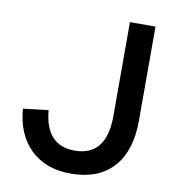

<svg xmlns="http://www.w3.org/2000/svg" viewBox="-82 -789 816 880"><g transform="rotate(10 326.5 -349.5)"><path d="M571 -715V-277Q571 -136 502 -60Q433 16 304 16Q188 16 117.5 -52Q47 -120 38 -239L155 -253Q169 -91 304 -91Q379 -91 415.5 -138.5Q452 -186 452 -277V-715Z"/></g></svg>

Font: Wix Madefor Text SemiBold
Style: Regular
Weight: 600
Designer: Dalton Maag Ltd
Foundry: Dalton Maag Ltd
Version: Version 3.100